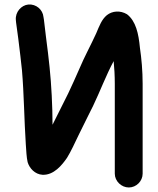

<svg xmlns="http://www.w3.org/2000/svg" viewBox="-20 -735 700 848"><path d="M487 32V-365C487 -399 485 -437 482 -465C449 -404 421 -329 391 -267L369 -223C355 -195 341 -167 327 -138C310 -103 294 -67 276 -38C254 -6 218 39 168 37C134 35 110 8 102 -19C97 -41 96 -69 94 -97C87 -202 86 -321 77 -425L70 -488C64 -540 58 -587 51 -636L50 -647C47 -682 74 -712 105 -715C140 -718 169 -692 172 -660L174 -648C179 -599 186 -553 192 -501L199 -438C207 -361 212 -266 212 -184L281 -322C297 -356 314 -393 330 -430C353 -485 381 -535 405 -588C419 -621 429 -649 452 -668C476 -687 511 -690 541 -672C580 -642 592 -587 598 -524C605 -476 610 -422 610 -365V32C610 65 582 93 549 93C516 93 487 65 487 32Z"/></svg>

Font: Blanket
Style: Reversed
Weight: 700
Foundry: Cannot Into Space Fonts
Version: Version 0.9